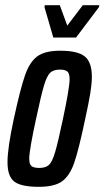

<svg xmlns="http://www.w3.org/2000/svg" viewBox="-20 -714 404 742"><path d="M9 -87Q9 -142 33 -253Q59 -373 77 -424Q95 -475 124.5 -496.5Q154 -518 213 -518Q280 -518 307.5 -496Q335 -474 335 -417Q335 -391 329 -354Q323 -317 309 -253Q284 -134 266.5 -84Q249 -34 219.5 -13Q190 8 130 8Q62 8 35.5 -12Q9 -32 9 -87ZM223 -253Q235 -309 242 -350Q249 -391 249 -408Q249 -430 240.5 -437.5Q232 -445 212 -445Q186 -445 173.5 -432.5Q161 -420 150 -383.5Q139 -347 119 -253Q107 -198 100 -158Q93 -118 93 -101Q93 -79 102 -72Q111 -65 132 -65Q157 -65 169.5 -77Q182 -89 193 -126Q204 -163 223 -253ZM186 -569 152 -686 153 -694H211L240 -615L300 -694H364L362 -686L274 -569Z"/></svg>

Font: Saira Ultra Condensed SemiBold
Style: Italic
Weight: 600
Width: 1
Italic angle: -12°
Designer: Hector Gatti with collaboration of the Omnibus-Type team
Foundry: Omnibus-Type
Version: Version 1.001; ttfautohint (v1.8)